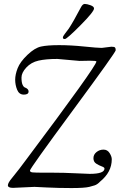

<svg xmlns="http://www.w3.org/2000/svg" viewBox="-20 -944 627 974"><path d="M329 -799Q351 -832 390 -906Q399 -924 410 -924Q421 -924 439 -917.5Q457 -911 457 -901Q457 -885 388 -815.5Q319 -746 309 -746Q299 -746 299 -753Q299 -760 309 -772.5Q319 -785 329 -799ZM155 4 46 9Q20 9 20 -4Q20 -16 40 -40Q80 -89 112 -133Q469 -609 469 -632Q469 -636 436 -636L383 -635L271 -645Q213 -645 175.5 -636.5Q138 -628 113.5 -601.5Q89 -575 89 -550.5Q89 -526 94.5 -514Q100 -502 107 -500Q125 -493 125 -480Q125 -464 101 -464Q77 -464 67 -488.5Q57 -513 57 -539.5Q57 -566 69.5 -598Q82 -630 119 -665.5Q156 -701 188.5 -708Q221 -715 280 -715Q339 -715 407 -708Q475 -701 496 -701L545 -707Q560 -707 563.5 -703Q567 -699 567 -689Q567 -679 349.5 -384Q132 -89 132 -79Q132 -71 144.5 -69.5Q157 -68 205 -68H248Q304 -68 362.5 -65Q421 -62 435 -62Q510 -62 510 -89Q510 -95 496 -100Q482 -105 468 -114Q454 -123 454 -141.5Q454 -160 469.5 -172.5Q485 -185 505 -185Q525 -185 536 -167.5Q547 -150 547 -136Q547 -71 488 -23Q474 -8 459.5 -3.5Q445 1 433 4Q409 10 342.5 10Q276 10 216.5 7Q157 4 155 4Z"/></svg>

Font: Sorts Mill Goudy
Style: Italic
Weight: 400
Italic angle: -7.40001°
Version: Version 003.101